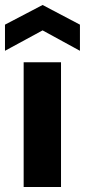

<svg xmlns="http://www.w3.org/2000/svg" viewBox="-31 -751 341 771"><path d="M64 0V-501H214V0ZM-11 -547V-652L140 -731L290 -652V-547L140 -629Z"/></svg>

Font: DM Sans 18pt Black
Style: Regular
Weight: 900
Designer: Colophon Foundry, Jonny Pinhorn
Foundry: Colophon Foundry
Version: Version 4.004;gftools[0.9.30]